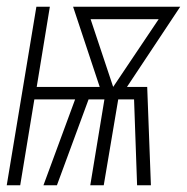

<svg xmlns="http://www.w3.org/2000/svg" viewBox="-32 -550 555 570"><path d="M-12 0 76 -530H116L77 -292H264L185 -530H503L345 -292H405L416 0H375L366 -255H319L276 0H236L278 -255H231L137 0H97L191 -255H70L28 0ZM304 -292 439 -493H237Z"/></svg>

Font: Iosevka Curly XLtObl
Style: Regular
Weight: 200
Italic angle: -9°
Monospace: yes
Designer: Belleve Invis
Foundry: Belleve Invis
Version: Version 11.1.0; ttfautohint (v1.8.3)